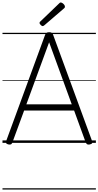

<svg xmlns="http://www.w3.org/2000/svg" viewBox="-20 -1149 791 1544"><path d="M50 13Q34 10 30 3Q26 -4 30 -16L342 -867Q346 -880 353.5 -885Q361 -890 375 -890Q390 -890 397 -885Q404 -880 408 -867L720 -16Q725 -4 720.5 3Q716 10 700 13Q686 15 679.5 10.5Q673 6 667 -10L576 -260H174L82 -10Q77 6 70.5 10.5Q64 15 50 13ZM192 -310H557L375 -809ZM323 -939Q317 -939 307.5 -948Q298 -957 298 -964Q298 -966 299 -969.5Q300 -973 304 -976L454 -1120Q458 -1124 461 -1126.5Q464 -1129 468 -1129Q475 -1129 483 -1123.5Q491 -1118 496.5 -1110.5Q502 -1103 502 -1096Q502 -1092 501 -1089Q500 -1086 494 -1081L337 -946Q332 -943 329.5 -941Q327 -939 323 -939ZM0 365H751V375H0ZM0 -20H751V0H0ZM0 -505H751V-500H0ZM0 -885H751V-875H0Z"/></svg>

Font: Playwrite GB J Guides
Style: Regular
Weight: 400
Designer: Veronika Burian, José Scaglione
Foundry: TypeTogether
Version: Version 1.003